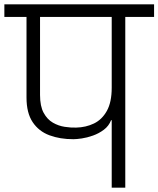

<svg xmlns="http://www.w3.org/2000/svg" viewBox="-56 -860 726 880"><path d="M456 0V-309.2Q455 -309.2 454.5 -309.2Q454 -309.2 453.2 -309.2Q442.7 -282.2 419.8 -265.2Q397 -248.2 370 -238.6Q343 -229 318.9 -225.5Q294.8 -222 281 -222Q219.2 -221.8 170.5 -240Q121.8 -258.2 93.7 -300.2Q65.5 -342.3 65.5 -412.8V-782.5H-36V-840.2H650.2V-782.5H518.2V0ZM127.5 -425Q127.5 -373.2 144.1 -342.8Q160.7 -312.5 186.3 -297.8Q212 -283 240.6 -278.7Q269.2 -274.3 293 -275.2Q337.7 -276.2 374.6 -294Q411.5 -311.8 433.8 -351.8Q456 -391.8 456 -457.7V-782.5H127.5Z"/></svg>

Font: Matangi Light
Style: Regular
Weight: 300
Designer: Prashant Pant
Foundry: The Graphic Ant
Version: Version 3.002